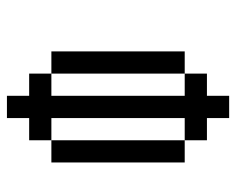

<svg xmlns="http://www.w3.org/2000/svg" viewBox="-82 -582 665 540"><g transform="rotate(-90 250.0 -312.5)"><path d="M250 -62.5H312.5V-125H250Q250 -125 250 -500H312.5Q312.5 -500 312.5 -125H375Q375 -125 375 -500H312.5V-562.5H250V-625H187.5V-562.5H125V-500H62.5Q62.5 -500 62.5 -125H125V-62.5H187.5V0H250ZM125 -125Q125 -125 125 -500H187.5Q187.5 -500 187.5 -125Z"/></g></svg>

Font: BFUnifontExMono
Style: Regular
Weight: 500
Version: Version 15.0.06